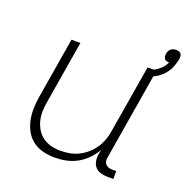

<svg xmlns="http://www.w3.org/2000/svg" viewBox="-118 -750 850 870"><g transform="rotate(20 307.5 -315.5)"><path d="M236 8Q207 8 180 1.5Q153 -5 131 -21Q109 -37 95.5 -60.5Q82 -84 76 -111.5Q70 -139 70.5 -168Q71 -197 76 -226L125 -520H168L118 -219Q114 -196 113 -172.5Q112 -149 117.5 -127Q123 -105 134.5 -86Q146 -67 164 -54Q182 -41 204 -35.5Q226 -30 250 -30Q272 -30 294 -34Q316 -38 337 -48.5Q358 -59 376.5 -75.5Q395 -92 407.5 -111.5Q420 -131 427.5 -153Q435 -175 438 -197L492 -520H535L461 -74Q459 -65 460.5 -56.5Q462 -48 467.5 -42Q473 -36 481 -33Q489 -30 498 -30H519V8H491Q474 8 458 3.5Q442 -1 431.5 -12.5Q421 -24 418 -40.5Q415 -57 418 -74L422 -96Q407 -71 387 -50.5Q367 -30 342 -16.5Q317 -3 290 2.5Q263 8 236 8ZM508 -482 497 -510Q521 -517 543 -533.5Q565 -550 576 -574Q569 -574 563 -576Q557 -578 553.5 -582.5Q550 -587 549 -593.5Q548 -600 549 -606Q550 -613 553 -619.5Q556 -626 561.5 -630.5Q567 -635 573.5 -637Q580 -639 587 -639Q593 -639 600 -637Q607 -635 610.5 -630Q614 -625 614.5 -618Q615 -611 614 -604Q610 -584 602 -564Q594 -544 579.5 -527.5Q565 -511 546.5 -499.5Q528 -488 508 -482Z"/></g></svg>

Font: Iosevka Extralight Extended
Style: Italic
Weight: 200
Width: 7
Italic angle: -9°
Monospace: yes
Designer: Belleve Invis
Foundry: Belleve Invis
Version: Version 32.5.0; ttfautohint (v1.8.4)